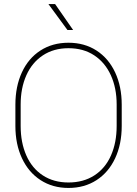

<svg xmlns="http://www.w3.org/2000/svg" viewBox="-20 -918 677 948"><path d="M219 -898H252L341 -770H313ZM318 10Q240 10 180.5 -28.5Q121 -67 88.5 -136.5Q56 -206 56 -296V-401Q56 -491 88 -560.5Q120 -630 179.5 -668.5Q239 -707 318 -707Q397 -707 456.5 -668.5Q516 -630 548.5 -560.5Q581 -491 581 -401V-296Q581 -206 548.5 -136.5Q516 -67 456.5 -28.5Q397 10 318 10ZM318 -680Q245 -680 191.5 -644.5Q138 -609 110 -546Q82 -483 82 -402V-296Q82 -214 110 -150.5Q138 -87 191.5 -52Q245 -17 318 -17Q392 -17 446 -52Q500 -87 528 -150.5Q556 -214 556 -296V-402Q556 -483 527.5 -546Q499 -609 445.5 -644.5Q392 -680 318 -680Z"/></svg>

Font: FreesentationVF
Style: Regular
Weight: 400
Designer: glyphs from Roboto by Christian Robertson / Hangul glyphs from Noto Sans CJK(Source Han Sans) by Jang Soo-young and Kang
Foundry: PT&
Version: Version 2.001;Glyphs 3.3.1 (3343)